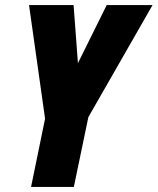

<svg xmlns="http://www.w3.org/2000/svg" viewBox="-20 -734 619 754"><path d="M102 0 157 -268 94 -714H269L286 -486L399 -714H579L327 -274L270 0Z"/></svg>

Font: Noto Sans Display Condensed Black
Style: Italic
Weight: 900
Width: 3
Italic angle: -192°
Designer: Monotype Design Team
Foundry: Monotype Imaging Inc.
Version: Version 1.900